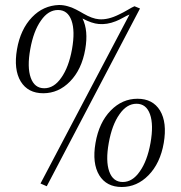

<svg xmlns="http://www.w3.org/2000/svg" viewBox="-20 -734 724 768"><path d="M540 -700 167 11 142 0 498 -676 485 -670 472 -663Q456 -654 443 -649Q408 -635 375 -638Q348 -640 310 -660Q334 -612 321 -537Q307 -456 260 -408Q214 -361 153 -361Q92 -361 63 -408Q34 -456 48 -537Q62 -617 108 -665Q153 -712 216 -714Q234 -714 251 -709Q267 -705 284 -696L299 -688L313 -680Q349 -659 376 -657Q412 -654 456 -676L474 -685L490 -694Q510 -706 518 -709ZM266 -652Q251 -694 212 -694Q173 -694 144 -652Q114 -610 101 -537Q88 -465 103 -423Q118 -381 157 -381Q196 -381 225 -423Q255 -465 268 -537Q281 -610 266 -652ZM620 -292Q649 -244 635 -162Q621 -81 574 -33Q528 14 467 14Q406 14 377 -33Q348 -81 362 -162Q376 -244 423 -292Q469 -339 530 -339Q591 -339 620 -292ZM580 -277Q565 -319 526 -319Q487 -319 458 -277Q428 -235 415 -162Q402 -90 417 -48Q432 -6 471 -6Q510 -6 539 -48Q569 -90 582 -162Q595 -235 580 -277Z"/></svg>

Font: Cinzel(RUS BY LYAJKA)
Style: Regular
Weight: 400
Designer: Natanael Gama
Version: Version 1.001;PS 001.001;hotconv 1.0.56;makeotf.lib2.0.21325